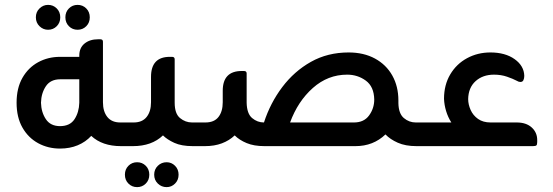

<svg xmlns="http://www.w3.org/2000/svg" viewBox="-20 -599 2265 787"><path d="M177 -477Q157 -477 142 -491.5Q127 -506 127 -528Q127 -550 142 -564.5Q157 -579 177 -579Q198 -579 212.5 -564.5Q227 -550 227 -528Q227 -506 212.5 -491.5Q198 -477 177 -477ZM298 -477Q277 -477 262.5 -491.5Q248 -506 248 -528Q248 -550 262.5 -564.5Q277 -579 298 -579Q319 -579 333.5 -564.5Q348 -550 348 -528Q348 -506 333.5 -491.5Q319 -477 298 -477ZM473 -97H508V0H476Q399 0 354 -42Q331 -17 298.5 -3.5Q266 10 226 10Q177 10 136.5 -12Q96 -34 72 -76Q48 -118 48 -178Q48 -238 72 -280Q96 -322 136.5 -344Q177 -366 226 -366H305V-371Q305 -403 326.5 -420.5Q348 -438 382 -438H391Q402 -438 402 -428V-180Q402 -142 420 -119.5Q438 -97 473 -97ZM226 -82Q267 -82 285.5 -110.5Q304 -139 305 -178V-274H227Q187 -274 168 -245.5Q149 -217 148 -178Q149 -139 168 -110.5Q187 -82 226 -82Z M767 -97H802V0H770Q724 0 694.5 -13.5Q665 -27 648 -44Q602 0 525 0H496V-97H528Q563 -97 581 -119.5Q599 -142 599 -180V-284Q599 -366 676 -366H685Q696 -366 696 -356V-178Q696 -133 718 -115Q740 -97 767 -97ZM542 66Q563 66 577.5 80.5Q592 95 592 117Q592 139 577.5 153.5Q563 168 542 168Q521 168 506.5 153.5Q492 139 492 117Q492 95 506.5 80.5Q521 66 542 66ZM663 66Q683 66 697.5 80.5Q712 95 712 117Q712 139 697.5 153.5Q683 168 663 168Q642 168 627 153.5Q612 139 612 117Q612 95 627 80.5Q642 66 663 66Z M1684 -97H1719V0H1687Q1642 0 1610.5 -14Q1579 -28 1560 -48Q1510 0 1437 0H1064Q1021 0 991 -12.5Q961 -25 942 -44Q920 -23 889.5 -11.5Q859 0 820 0H791V-97H822Q858 -97 875.5 -119.5Q893 -142 893 -180V-227Q893 -308 971 -308H980Q991 -308 991 -298V-178Q992 -133 1013.5 -115Q1035 -97 1062 -97Q1088 -177 1137 -242Q1186 -307 1254.5 -345.5Q1323 -384 1409 -384Q1471 -384 1517 -359Q1563 -334 1588 -289.5Q1613 -245 1613 -187V-176Q1614 -133 1635.5 -115Q1657 -97 1684 -97ZM1169 -97H1431Q1472 -97 1493 -126Q1514 -155 1514 -191Q1513 -244 1479.5 -268.5Q1446 -293 1403 -293Q1324 -293 1262.5 -238.5Q1201 -184 1169 -97Z M1991 -97H2098Q2137 -97 2159.5 -76.5Q2182 -56 2182 -25V-17Q2182 -6 2178.5 -3Q2175 0 2164 0H1708V-97H1830Q1816 -119 1808.5 -144Q1801 -169 1800 -194Q1800 -251 1825.5 -294Q1851 -337 1894.5 -360.5Q1938 -384 1990 -384Q2051 -384 2089.5 -356.5Q2128 -329 2129 -288Q2129 -278 2125.5 -270.5Q2122 -263 2113 -263Q2106 -263 2098 -268Q2083 -276 2058.5 -284.5Q2034 -293 2005 -293Q1959 -293 1929.5 -266.5Q1900 -240 1899 -193Q1899 -171 1909 -148.5Q1919 -126 1939.5 -111.5Q1960 -97 1991 -97Z"/></svg>

Font: Zain
Style: Bold
Weight: 700
Designer: Zain,Boutros
Foundry: Mobile Telecommunications Company (Zain), 2024
Version: Version 1.50; ttfautohint (v1.8.4)